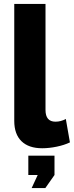

<svg xmlns="http://www.w3.org/2000/svg" viewBox="-20 -750 378 983"><path d="M196 9Q231 9 270 1Q309 -7 338 -21L317 -141Q292 -127 264 -127Q213 -127 213 -187V-730H53V-131Q53 -63 90 -27Q127 9 196 9ZM259 146V47H125V146H173L142 213H212Z"/></svg>

Font: RT Raleway ExtraBold
Style: Regular
Weight: 400
Designer: Matt McInerney, Pablo Impallari, Rodrigo Fuenzalida — Edited by Milan Moffatt in April 2016
Foundry: Matt McInerney, Pablo Impallari, Rodrigo Fuenzalida — Edited by Milan Moffatt in April 2016
Version: Version 3.001